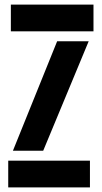

<svg xmlns="http://www.w3.org/2000/svg" viewBox="-20 -820 445 840"><path d="M27.5 -683V-800H389V-683ZM36.5 -160.5 230 -639.5H368L169 -160.5ZM16 0V-117H373.5V0Z"/></svg>

Font: Big Shoulders Stencil Text ExtraBold
Style: Regular
Weight: 800
Designer: Patric King
Foundry: XO Type Co
Version: Version 1.000